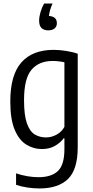

<svg xmlns="http://www.w3.org/2000/svg" viewBox="-20 -832 522 1082"><path d="M202 230Q170.5 230 134.8 224.8Q99 219.5 70.5 209.5V145Q135.5 166.5 197.5 166.5Q269.5 166.5 306.2 131.8Q343 97 343 8.5V-52.5H338.5Q321 -28 289.8 -10Q258.5 8 216 8Q169.5 8 128.8 -16.8Q88 -41.5 63 -100.2Q38 -159 38 -260.5Q38 -409.5 100.5 -480.2Q163 -551 282 -551Q315.5 -551 353.2 -545Q391 -539 418 -529V-2Q418 123.5 363 176.8Q308 230 202 230ZM239.5 -57.5Q269.5 -57.5 298.2 -72.8Q327 -88 343 -117V-481Q330.5 -484 312.2 -486.2Q294 -488.5 277 -488.5Q200 -488.5 157.8 -439.2Q115.5 -390 115.5 -268Q115.5 -182 131.8 -136.5Q148 -91 176 -74.2Q204 -57.5 239.5 -57.5ZM252 -661Q200.5 -661 200.5 -715.5Q200.5 -736.5 208 -762.8Q215.5 -789 228.5 -812H276Q266.5 -790.5 262 -773.8Q257.5 -757 255.5 -742Q300.5 -739.5 300.5 -701Q300.5 -683 288 -672Q275.5 -661 252 -661Z"/></svg>

Font: Encode Sans Cnd
Style: Regular
Weight: 400
Width: 3
Designer: Multiple Designers
Foundry: Impallari Type
Version: Version 3.002; ttfautohint (v1.8.3) -l 8 -r 50 -G 200 -x 14 